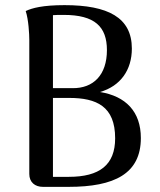

<svg xmlns="http://www.w3.org/2000/svg" viewBox="-20 -727 624 747"><path d="M369 -369C449 -392 493 -455 493 -538C493 -659 400 -707 231 -707C147 -707 105 -696 80 -684C91 -651 94 -594 94 -572V-50C94 -18 116 0 147 0H247C425 0 528 -51 528 -190C528 -293 469 -353 369 -369ZM228 -669C349 -669 396 -623 396 -532C396 -435 343 -383 262 -384H186V-668C195 -669 210 -669 228 -669ZM248 -39H186V-346H249C356 -346 428 -313 428 -189C428 -85 367 -39 248 -39Z"/></svg>

Font: Arima Koshi Medium
Style: Regular
Weight: 500
Designer: Joana Correia and Natanael Gama
Foundry: NDISCOVER
Version: Version 1.019;PS 001.019;hotconv 1.0.88;makeotf.lib2.5.64775